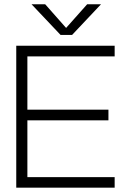

<svg xmlns="http://www.w3.org/2000/svg" viewBox="-20 -860 589 880"><path d="M310.5 -700H257.5L124.5 -840.5H187L283 -732L379.5 -840.5H443ZM505.5 -650.5V-601.5H105.5V-357.5H477V-308.5H105.5V-48H505.5V0H54.5V-650.5Z"/></svg>

Font: Overused Grotesk Light
Style: Regular
Weight: 300
Version: Version 0.004